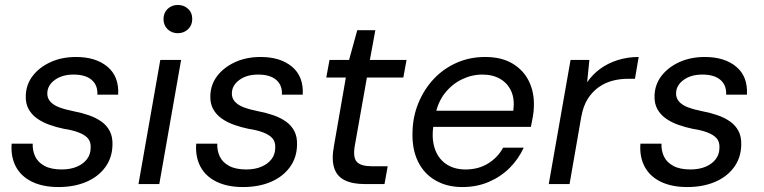

<svg xmlns="http://www.w3.org/2000/svg" viewBox="-20 -743 3082 775"><path d="M216 12Q153 12 109 -9.5Q65 -31 44 -70.5Q23 -110 27 -163H112Q111 -135 122 -111.5Q133 -88 159.5 -73.5Q186 -59 229 -59Q264 -59 290 -70Q316 -81 331 -100.5Q346 -120 346 -147Q347 -171 334.5 -185Q322 -199 297 -208.5Q272 -218 238 -223Q209 -229 180.5 -239Q152 -249 130 -264.5Q108 -280 95.5 -302.5Q83 -325 84 -356Q85 -401 111.5 -436Q138 -471 183.5 -492Q229 -513 287 -513Q367 -513 414 -473.5Q461 -434 457 -361H373Q375 -399 350 -420.5Q325 -442 277 -442Q231 -442 201.5 -420.5Q172 -399 171 -368Q170 -348 182.5 -333.5Q195 -319 218.5 -310Q242 -301 277 -294Q309 -288 338 -278Q367 -268 389 -252.5Q411 -237 423 -214Q435 -191 434 -158Q433 -106 404.5 -67.5Q376 -29 327.5 -8.5Q279 12 216 12Z M539 0 627 -501H711L623 0ZM698 -609Q673 -609 656.5 -625Q640 -641 640 -666Q640 -691 656.5 -707Q673 -723 698 -723Q722 -723 739 -707.5Q756 -692 756 -666Q756 -641 739 -625Q722 -609 698 -609Z M961 12Q898 12 854 -9.5Q810 -31 789 -70.5Q768 -110 772 -163H857Q856 -135 867 -111.5Q878 -88 904.5 -73.5Q931 -59 974 -59Q1009 -59 1035 -70Q1061 -81 1076 -100.5Q1091 -120 1091 -147Q1092 -171 1079.5 -185Q1067 -199 1042 -208.5Q1017 -218 983 -223Q954 -229 925.5 -239Q897 -249 875 -264.5Q853 -280 840.5 -302.5Q828 -325 829 -356Q830 -401 856.5 -436Q883 -471 928.5 -492Q974 -513 1032 -513Q1112 -513 1159 -473.5Q1206 -434 1202 -361H1118Q1120 -399 1095 -420.5Q1070 -442 1022 -442Q976 -442 946.5 -420.5Q917 -399 916 -368Q915 -348 927.5 -333.5Q940 -319 963.5 -310Q987 -301 1022 -294Q1054 -288 1083 -278Q1112 -268 1134 -252.5Q1156 -237 1168 -214Q1180 -191 1179 -158Q1178 -106 1149.5 -67.5Q1121 -29 1072.5 -8.5Q1024 12 961 12Z M1453 0Q1402 0 1370.5 -16Q1339 -32 1328.5 -66.5Q1318 -101 1328 -154L1376 -430H1297L1310 -501H1389L1422 -621H1495L1473 -501H1621L1608 -430H1461L1412 -154Q1404 -107 1420.5 -89.5Q1437 -72 1480 -72H1545L1532 0Z M1846 12Q1784 12 1737.5 -15Q1691 -42 1667 -91.5Q1643 -141 1645 -208Q1646 -272 1669 -327.5Q1692 -383 1731 -424.5Q1770 -466 1823 -489.5Q1876 -513 1938 -513Q2005 -513 2049.5 -486Q2094 -459 2115.5 -414Q2137 -369 2135 -314Q2135 -296 2131 -273Q2127 -250 2123 -231H1710L1721 -296H2052Q2058 -343 2043.5 -375Q2029 -407 1999 -424.5Q1969 -442 1927 -442Q1884 -442 1844 -422.5Q1804 -403 1775 -366Q1746 -329 1736 -273L1731 -245Q1721 -190 1733.5 -148Q1746 -106 1778.5 -82.5Q1811 -59 1859 -59Q1911 -59 1950 -83Q1989 -107 2011 -147H2094Q2073 -101 2037.5 -65.5Q2002 -30 1953.5 -9Q1905 12 1846 12Z M2195 0 2283 -501H2359L2350 -411Q2372 -443 2403 -465.5Q2434 -488 2473.5 -500.5Q2513 -513 2558 -513L2543 -425H2516Q2482 -425 2452 -417Q2422 -409 2396.5 -391Q2371 -373 2352.5 -344Q2334 -315 2326 -270L2279 0Z M2754 12Q2691 12 2647 -9.5Q2603 -31 2582 -70.5Q2561 -110 2565 -163H2650Q2649 -135 2660 -111.5Q2671 -88 2697.5 -73.5Q2724 -59 2767 -59Q2802 -59 2828 -70Q2854 -81 2869 -100.5Q2884 -120 2884 -147Q2885 -171 2872.5 -185Q2860 -199 2835 -208.5Q2810 -218 2776 -223Q2747 -229 2718.5 -239Q2690 -249 2668 -264.5Q2646 -280 2633.5 -302.5Q2621 -325 2622 -356Q2623 -401 2649.5 -436Q2676 -471 2721.5 -492Q2767 -513 2825 -513Q2905 -513 2952 -473.5Q2999 -434 2995 -361H2911Q2913 -399 2888 -420.5Q2863 -442 2815 -442Q2769 -442 2739.5 -420.5Q2710 -399 2709 -368Q2708 -348 2720.5 -333.5Q2733 -319 2756.5 -310Q2780 -301 2815 -294Q2847 -288 2876 -278Q2905 -268 2927 -252.5Q2949 -237 2961 -214Q2973 -191 2972 -158Q2971 -106 2942.5 -67.5Q2914 -29 2865.5 -8.5Q2817 12 2754 12Z"/></svg>

Font: DM Sans 18pt
Style: Italic
Weight: 400
Italic angle: -10°
Designer: Colophon Foundry, Jonny Pinhorn
Foundry: Colophon Foundry
Version: Version 4.004;gftools[0.9.30]